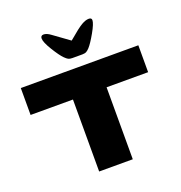

<svg xmlns="http://www.w3.org/2000/svg" viewBox="-145 -950 1009 1073"><g transform="rotate(-20 359.5 -413.0)"><path d="M262 -428H10V-588H709V-428H462V0H262ZM232 -826Q250 -826 274 -808L368 -740Q431 -794 456 -808Q480 -822 499 -822Q516 -822 516 -808Q516 -788 488 -738.5Q460 -689 441 -668Q431 -657 422 -652Q413 -647 398 -647H338Q323 -647 314.5 -651.5Q306 -656 294 -668Q274 -688 244 -737Q214 -786 214 -808Q214 -826 232 -826Z"/></g></svg>

Font: Dashboard
Style: Regular
Weight: 400
Designer: jaiki
Version: Version 1.000